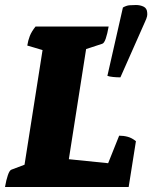

<svg xmlns="http://www.w3.org/2000/svg" viewBox="-21 -747 623 767"><path d="M-1 0Q4 -29 10.5 -47.5Q17 -66 24 -69L77 -89L149 -547L88 -565Q91 -585 98 -603Q105 -621 121 -641H413Q408 -612 401.5 -593Q395 -574 387 -572L323 -551L254 -111L411 -95L455 -205Q473 -205 489.5 -200.5Q506 -196 522 -183L493 0ZM460 -438Q445 -438 430.5 -439.5Q416 -441 408 -444L470 -717Q484 -725 496.5 -726Q509 -727 522 -727Q539 -727 552.5 -720.5Q566 -714 567 -697Q568 -690 566.5 -682Q565 -674 557 -657Z"/></svg>

Font: Petrona Black
Style: Italic
Weight: 900
Italic angle: -9°
Designer: Ringo R. Seeber
Foundry: Ringo R. Seeber
Version: Version 2.001; ttfautohint (v1.8.3)